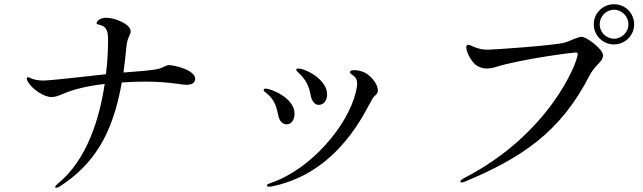

<svg xmlns="http://www.w3.org/2000/svg" viewBox="-20 -853 3040 908"><path d="M779 -545C765 -545 758 -536 735 -529C703 -519 619 -515 564 -510C569 -549 574 -590 578 -633C581 -663 587 -673 591 -682C595 -690 598 -698 598 -705C598 -740 521 -769 483 -769C453 -769 437 -754 437 -743C437 -739 439 -739 446 -737C489 -728 491 -700 491 -658C491 -631 490 -573 481 -502C376 -490 212 -472 188 -472C168 -472 150 -474 133 -480C122 -484 116 -488 112 -488C109 -488 107 -484 107 -480C107 -478 107 -474 111 -468C132 -430 189 -394 223 -394C239 -394 255 -399 280 -410C332 -432 396 -447 475 -456C452 -300 394 -98 253 16C244 24 241 28 241 31C241 34 243 35 246 35C249 35 253 34 259 31C425 -75 513 -219 556 -463C597 -466 633 -467 668 -467C718 -467 766 -464 817 -457C828 -456 846 -452 863 -452C885 -452 903 -460 903 -480C903 -522 805 -545 779 -545Z M1487 -357C1511 -357 1527 -378 1527 -407C1527 -477 1425 -529 1390 -529C1385 -529 1381 -527 1381 -523C1381 -519 1386 -514 1391 -510C1430 -473 1442 -442 1449 -403C1454 -376 1468 -357 1487 -357ZM1253 30C1257 30 1266 29 1273 27C1588 -41 1709 -334 1742 -387C1751 -403 1767 -406 1767 -425C1767 -461 1725 -504 1695 -514C1675 -521 1661 -521 1652 -521C1643 -521 1635 -518 1635 -511C1635 -506 1643 -502 1653 -494C1664 -485 1669 -474 1669 -458C1669 -445 1666 -432 1662 -415C1625 -260 1451 -52 1261 12C1247 17 1242 20 1242 24C1242 27 1246 30 1253 30ZM1336 -265C1363 -265 1373 -294 1373 -315C1373 -391 1260 -434 1237 -434C1229 -434 1227 -430 1227 -427C1227 -423 1231 -419 1237 -415C1282 -382 1289 -339 1295 -311C1301 -282 1314 -265 1336 -265Z M2884 -643C2936 -643 2979 -685 2979 -738C2979 -790 2937 -833 2884 -833C2831 -833 2788 -791 2788 -738C2788 -685 2831 -643 2884 -643ZM2884 -670C2846 -670 2816 -701 2816 -738C2816 -775 2846 -807 2884 -807C2921 -807 2952 -775 2952 -738C2952 -701 2921 -670 2884 -670ZM2164 10C2168 10 2174 8 2181 5C2443 -105 2631 -226 2769 -498C2794 -545 2832 -562 2832 -591C2832 -621 2753 -679 2731 -679C2712 -679 2677 -659 2649 -651C2600 -638 2314 -618 2287 -618C2265 -618 2248 -620 2217 -633C2208 -638 2200 -641 2194 -641C2191 -641 2185 -639 2185 -630C2185 -611 2203 -569 2229 -547C2243 -536 2260 -529 2283 -529C2295 -529 2308 -531 2324 -536C2450 -575 2692 -605 2703 -605C2708 -605 2712 -603 2712 -597C2710 -553 2576 -218 2177 -12C2162 -4 2157 1 2157 5C2157 8 2160 10 2164 10Z"/></svg>

Font: Shippori Mincho OTF Medium
Style: Regular
Weight: 500
Designer: FONTDASU
Foundry: FONTDASU / Google Inc. / but / Adobe
Version: Version 3.300;hotconv 1.0.109;makeotfexe 2.5.65596